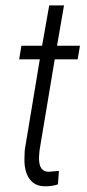

<svg xmlns="http://www.w3.org/2000/svg" viewBox="-20 -668 317 697"><path d="M121.6 -97.7Q121.6 -95.2 121.6 -92.8Q121.6 -44.9 156.2 -44.4L192.4 -47.4L193.8 -47.9V-45.9L190.4 0V1L189.5 1.5Q169.4 8.3 145.5 8.3Q144 8.3 142.6 8.3Q107.9 7.8 89.4 -15.6Q70.8 -38.6 68.8 -79.6Q68.4 -87.9 68.8 -95.7Q68.8 -109.9 69.8 -123L124.5 -452.6H50.8H49.3L49.8 -454.6L57.6 -501V-502H58.6H132.8L158.7 -648.4H212.4L187 -502H268.6H270V-500.5L262.2 -454.1L261.7 -452.6H260.7H178.7L123.5 -122.1Z"/></svg>

Font: MAUL Condensed Light Italic
Style: Light Italic
Weight: 300
Italic angle: -12°
Designer: MAUL
Version: Version 1.0; 2020; ttfautohint (v1.8.3)